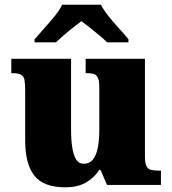

<svg xmlns="http://www.w3.org/2000/svg" viewBox="-20 -786 731 816"><path d="M257 10Q165 10 126 -39.5Q87 -89 87 -189V-402Q87 -431 84 -446.5Q81 -462 69.5 -468.5Q58 -475 32 -475H28V-536H282V-234Q282 -192 287 -159.5Q292 -127 303.5 -108.5Q315 -90 336 -90Q360 -90 374.5 -107.5Q389 -125 395.5 -157.5Q402 -190 402 -235V-417Q402 -444 395.5 -456.5Q389 -469 377 -472Q365 -475 348 -475H344V-536H596V-121Q596 -93 602.5 -80Q609 -67 622 -64Q635 -61 652 -61H664V0H435L407 -64H402Q380 -30 345 -10Q310 10 257 10ZM127 -619Q143 -638 166.5 -664Q190 -690 212 -717Q234 -744 244 -766H409Q420 -744 441.5 -717Q463 -690 487 -664Q511 -638 526 -619V-606H435Q425 -617 404.5 -634Q384 -651 362.5 -668Q341 -685 326 -696Q311 -685 289.5 -668Q268 -651 248.5 -634Q229 -617 218 -606H127Z"/></svg>

Font: Noto Serif Kannada Black
Style: Regular
Weight: 900
Version: Version 2.003